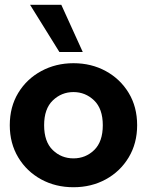

<svg xmlns="http://www.w3.org/2000/svg" viewBox="-20 -773 616 805"><path d="M288 12Q213 12 152.5 -21Q92 -54 56.5 -113Q21 -172 21 -248Q21 -325 56.5 -383.5Q92 -442 153 -475Q214 -508 288 -508Q363 -508 423.5 -475Q484 -442 519.5 -383.5Q555 -325 555 -248Q555 -172 519.5 -113Q484 -54 423.5 -21Q363 12 288 12ZM288 -109Q339 -109 375 -144Q411 -179 411 -248Q411 -317 374.5 -352Q338 -387 288 -387Q238 -387 201.5 -352Q165 -317 165 -248Q165 -179 201 -144Q237 -109 288 -109ZM229 -555 106 -753H237L327 -555Z"/></svg>

Font: Host Grotesk ExtraBold
Style: Regular
Weight: 800
Designer: Doğukan Karapınar
Foundry: Element Type
Version: Version 1.003; ttfautohint (v1.8.4.7-5d5b)